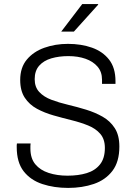

<svg xmlns="http://www.w3.org/2000/svg" viewBox="-20 -911 670 941"><path d="M314 10Q245 10 187.5 -9Q130 -28 96 -71.5Q62 -115 62 -190Q62 -194 62 -199Q62 -204 63 -208H130Q129 -202 129 -196Q129 -190 129 -183Q129 -135 153 -106Q177 -77 218.5 -63.5Q260 -50 311 -50Q364 -50 405 -62.5Q446 -75 470 -105Q494 -135 494 -186Q494 -229 471.5 -255Q449 -281 412 -296Q375 -311 330.5 -322Q286 -333 242 -345.5Q198 -358 161 -378Q124 -398 101.5 -432Q79 -466 79 -519Q79 -580 111.5 -619Q144 -658 197.5 -677Q251 -696 313 -696Q378 -696 430.5 -677.5Q483 -659 514.5 -619Q546 -579 546 -513V-500H480V-520Q480 -559 458 -584.5Q436 -610 399 -623Q362 -636 315 -636Q269 -636 231.5 -625Q194 -614 172 -589Q150 -564 150 -523Q150 -484 172.5 -460Q195 -436 232 -422Q269 -408 313.5 -397.5Q358 -387 402 -373.5Q446 -360 483 -339Q520 -318 542.5 -283Q565 -248 565 -193Q565 -118 531 -73.5Q497 -29 440 -9.5Q383 10 314 10ZM280 -756 383 -891H461V-888L342 -756Z"/></svg>

Font: Chivo Medium ExtraLight
Style: Regular
Weight: 250
Version: Version 2.002